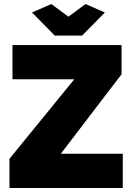

<svg xmlns="http://www.w3.org/2000/svg" viewBox="-20 -934 662 954"><path d="M27 -145 349 -540H42V-710H584V-565L282 -170H590V0H27ZM235 -914 320 -851 405 -914 501 -872 388 -757H252L139 -872Z"/></svg>

Font: Raleway Thin Black
Style: Regular
Weight: 900
Version: Version 4.026